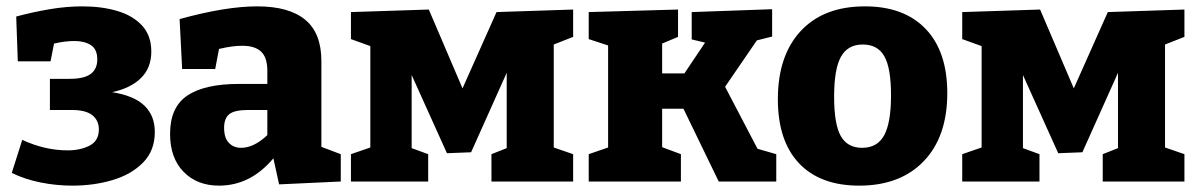

<svg xmlns="http://www.w3.org/2000/svg" viewBox="-20 -571 3770 604"><path d="M208 13Q157 13 107.5 3Q58 -7 17 -27L50 -131Q121 -98 193 -98Q233 -98 262 -113Q291 -128 291 -164Q291 -192 270.5 -208.5Q250 -225 206 -225H137V-323H199Q245 -323 265.5 -338.5Q286 -354 286 -384Q286 -416 266 -429Q246 -442 214 -442Q200 -442 183.5 -440Q167 -438 150 -434L139 -378H36L31 -519Q83 -533 136 -542Q189 -551 239 -551Q300 -551 349 -536.5Q398 -522 427 -490.5Q456 -459 456 -409Q456 -358 424 -326Q392 -294 333 -281Q402 -270 434.5 -238.5Q467 -207 467 -156Q467 -97 430 -59.5Q393 -22 334 -4.5Q275 13 208 13Z M858 9 840 -73Q768 13 669 13Q600 13 557.5 -30.5Q515 -74 515 -150Q515 -234 569.5 -270.5Q624 -307 732 -307H821V-348Q821 -390 801.5 -408.5Q782 -427 742 -427Q710 -427 669 -417L657 -354H553L545 -511Q690 -551 789 -551Q889 -551 940 -509Q991 -467 991 -379V-109L1052 -86V0ZM685 -169Q685 -137 700 -121.5Q715 -106 738 -106Q779 -106 821 -146V-225H760Q718 -225 701.5 -212Q685 -199 685 -169Z M1327 -86V0H1084V-86L1145 -107V-426L1084 -448V-533L1329 -541L1435 -293L1542 -533L1783 -541V-455L1722 -431V-107L1783 -86V0H1526V-86L1574 -105V-342L1462 -92L1386 -89L1275 -335V-105Z M1832 0V-86L1893 -107V-428L1832 -448V-533L2113 -541V-455L2063 -434V-340H2133L2198 -437L2156 -447V-533L2409 -542V-456L2361 -444L2261 -298L2363 -103L2422 -86V0H2241L2130 -229H2063V-108L2122 -86V0Z M2701 -551Q2824 -551 2892 -480Q2960 -409 2960 -278Q2960 -141 2886 -64Q2812 13 2683 13Q2560 13 2493.5 -57.5Q2427 -128 2427 -259Q2427 -396 2499 -473.5Q2571 -551 2701 -551ZM2694 -431Q2647 -431 2625.5 -392.5Q2604 -354 2604 -267Q2604 -180 2625 -143Q2646 -106 2692 -106Q2740 -106 2761.5 -145.5Q2783 -185 2783 -271Q2783 -357 2762 -394Q2741 -431 2694 -431Z M3250 -86V0H3007V-86L3068 -107V-426L3007 -448V-533L3252 -541L3358 -293L3465 -533L3706 -541V-455L3645 -431V-107L3706 -86V0H3449V-86L3497 -105V-342L3385 -92L3309 -89L3198 -335V-105Z"/></svg>

Font: Bitter ExtraBold
Style: Regular
Weight: 800
Designer: Sol Matas, and Bitter project Authors
Foundry: Sol Matas
Version: Version 2.001